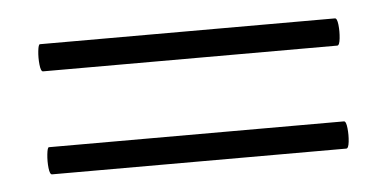

<svg xmlns="http://www.w3.org/2000/svg" viewBox="-28 -320 525 260"><g transform="rotate(-5 234.0 -189.5)"><path d="M34 -101Q31 -101 30 -110Q29 -119 30 -128.5Q31 -138 33 -138H434Q437 -138 438 -128.5Q439 -119 438 -110Q437 -101 434 -101ZM34 -241Q31 -241 30 -250.5Q29 -260 30 -269Q31 -278 33 -278H434Q437 -278 438 -269Q439 -260 438 -250.5Q437 -241 434 -241Z"/></g></svg>

Font: Cormorant Infant Light
Style: Regular
Weight: 300
Designer: Christian Thalmann (Catharsis Fonts)
Foundry: Catharsis Fonts
Version: Version 4.001